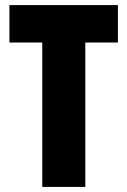

<svg xmlns="http://www.w3.org/2000/svg" viewBox="-20 -734 500 754"><path d="M315 0V-567H443V-714H17V-567H146V0Z"/></svg>

Font: Noto Sans Ethiopic ExtraCondensed Black
Style: Regular
Weight: 900
Width: 2
Designer: Monotype Design Team
Foundry: Monotype Imaging Inc.
Version: Version 2.102